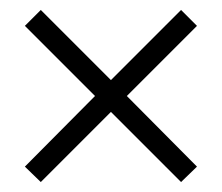

<svg xmlns="http://www.w3.org/2000/svg" viewBox="-20 -533 446 386"><path d="M344 -167 203 -308 62 -167 30 -198 171 -340 30 -481 62 -513 203 -372 344 -513 376 -481 235 -340 376 -198Z"/></svg>

Font: Yeseva One
Style: Regular
Weight: 400
Designer: Jovanny Lemonad
Foundry: Jovanny Lemonad
Version: Version 2.001; ttfautohint (v0.91) -l 8 -r 50 -G 200 -x 0 -w